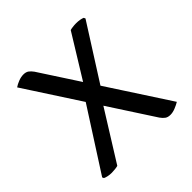

<svg xmlns="http://www.w3.org/2000/svg" viewBox="-141 -611 732 732"><g transform="rotate(-45 224.5 -245.0)"><path d="M35.5 -480.5Q45.5 -487.5 59.8 -493Q74 -498.5 87 -498.5Q100.5 -498.5 108.8 -492.5Q117 -486.5 124.5 -476L427 -11Q416.5 -4.5 402.2 1.2Q388 7 375 7Q361.5 7 353.2 1Q345 -5 337.5 -15.5ZM334.5 -490.5Q338.5 -492 348.2 -493.2Q358 -494.5 366 -494.5Q378 -494.5 387.5 -492.8Q397 -491 402.5 -488.5L405.5 -482L255.5 -246L232.5 -221L94 1Q90 2.5 79.2 3.8Q68.5 5 60.5 5Q50 5 40.5 3Q31 1 25 -2L22 -8.5L191.5 -272.5L217.5 -300.5Z"/></g></svg>

Font: Signika Light
Style: Regular
Weight: 300
Designer: Anna Giedry
Foundry: Anna Giedry
Version: Version 2.000